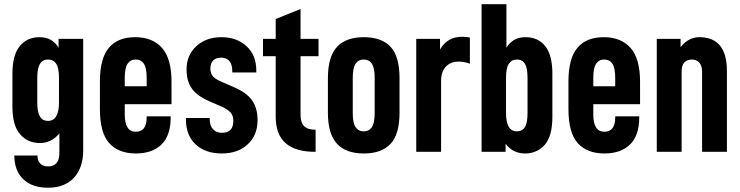

<svg xmlns="http://www.w3.org/2000/svg" viewBox="-20 -710 3460 898"><path d="M46.9 17.6H155.3Q155.3 42 168 54.7Q181.6 68.4 206.1 68.4Q231.4 68.4 245.1 51.8Q257.8 36.1 257.8 4.9V-85.9Q219.7 -41 167 -41Q109.4 -41 74.2 -82Q38.1 -122.1 38.1 -211.9V-365.2Q38.1 -454.1 73.2 -495.1Q107.4 -536.1 165 -536.1Q195.3 -536.1 217.8 -523.4Q241.2 -509.8 253.9 -486.3V-528.3H369.1V-5.9Q369.1 73.2 326.2 121.1Q282.2 168 205.1 168Q131.8 168 90.8 129.9Q47.9 91.8 46.9 17.6ZM255.9 -231.4V-345.7Q255.9 -391.6 243.2 -411.1Q230.5 -431.6 204.1 -431.6Q178.7 -431.6 167 -411.1Q154.3 -391.6 154.3 -345.7V-231.4Q154.3 -184.6 167 -165Q178.7 -144.5 205.1 -144.5Q255.9 -145.5 255.9 -231.4Z M563.5 -222.7V-174.8Q563.5 -93.8 615.2 -93.8Q666 -93.8 666 -161.1V-166H778.3V-160.2Q778.3 -77.1 736.3 -35.2Q693.4 7.8 615.2 7.8Q535.2 7.8 491.2 -40Q447.3 -88.9 447.3 -199.2V-328.1Q447.3 -437.5 489.3 -486.3Q530.3 -536.1 612.3 -536.1Q693.4 -536.1 738.3 -485.4Q782.2 -434.6 782.2 -328.1V-222.7ZM563.5 -345.7V-306.6H666V-345.7Q666 -391.6 653.3 -411.1Q640.6 -431.6 614.3 -431.6Q589.8 -431.6 576.2 -411.1Q563.5 -391.6 563.5 -345.7Z M849.6 -152.3V-158.2H960.9V-152.3Q960.9 -121.1 976.6 -105.5Q991.2 -88.9 1018.6 -88.9Q1045.9 -88.9 1058.6 -103.5Q1071.3 -117.2 1071.3 -146.5Q1071.3 -168 1058.6 -183.6Q1044.9 -198.2 1019.5 -210L959 -236.3Q897.5 -263.7 876 -297.9Q852.5 -332 852.5 -384.8Q852.5 -451.2 897.5 -493.2Q943.4 -536.1 1015.6 -536.1Q1087.9 -536.1 1133.8 -493.2Q1178.7 -451.2 1178.7 -380.9V-371.1H1066.4V-377Q1066.4 -408.2 1052.7 -424.8Q1038.1 -440.4 1014.6 -440.4Q990.2 -440.4 977.5 -427.7Q963.9 -414.1 963.9 -389.6Q963.9 -368.2 974.6 -354.5Q985.4 -340.8 1012.7 -329.1L1077.1 -300.8Q1133.8 -276.4 1159.2 -240.2Q1184.6 -204.1 1184.6 -148.4Q1184.6 -78.1 1139.6 -36.1Q1094.7 7.8 1016.6 7.8Q940.4 7.8 894.5 -35.2Q849.6 -77.1 849.6 -152.3Z M1385.7 -447.3V-170.9Q1385.7 -103.5 1452.1 -103.5H1456.1V0H1452.1Q1362.3 0 1316.4 -40Q1269.5 -80.1 1269.5 -164.1V-447.3H1210V-528.3H1269.5V-621.1L1385.7 -668V-528.3H1469.7V-447.3Z M1513.7 -182.6V-344.7Q1513.7 -445.3 1556.6 -491.2Q1598.6 -536.1 1681.6 -536.1Q1764.6 -536.1 1806.6 -491.2Q1848.6 -446.3 1848.6 -344.7V-182.6Q1848.6 -82 1806.6 -37.1Q1764.6 7.8 1681.6 7.8Q1598.6 7.8 1556.6 -37.1Q1513.7 -83 1513.7 -182.6ZM1732.4 -181.6V-345.7Q1732.4 -391.6 1719.7 -411.1Q1707 -431.6 1680.7 -431.6Q1656.2 -431.6 1642.6 -411.1Q1629.9 -391.6 1629.9 -345.7V-181.6Q1629.9 -135.7 1642.6 -116.2Q1656.2 -95.7 1680.7 -95.7Q1707 -95.7 1719.7 -116.2Q1732.4 -135.7 1732.4 -181.6Z M1926.8 -528.3H2038.1V-478.5Q2056.6 -510.7 2083 -524.4Q2108.4 -538.1 2141.6 -538.1Q2151.4 -538.1 2160.6 -537.1Q2169.9 -536.1 2177.7 -534.2V-412.1Q2151.4 -421.9 2125 -421.9Q2087.9 -421.9 2065.4 -398.4Q2043 -374 2043 -332V0H1926.8Z M2344.7 -37.1V0H2232.4V-690.4H2348.6V-486.3Q2355.5 -499 2364.7 -507.8Q2374 -516.6 2384.8 -523.4Q2406.2 -536.1 2437.5 -536.1Q2496.1 -536.1 2529.3 -495.1Q2563.5 -453.1 2563.5 -365.2V-163.1Q2563.5 -74.2 2528.3 -33.2Q2492.2 7.8 2435.5 7.8Q2409.2 7.8 2385.7 -2.9Q2364.3 -12.7 2344.7 -37.1ZM2447.3 -181.6V-345.7Q2447.3 -390.6 2435.5 -411.1Q2422.9 -431.6 2397.9 -431.6Q2373 -431.6 2359.4 -411.1Q2346.7 -391.6 2346.7 -345.7V-181.6Q2346.7 -95.7 2397.5 -95.7Q2422.9 -95.7 2435.5 -116.2Q2447.3 -135.7 2447.3 -181.6Z M2754.9 -222.7V-174.8Q2754.9 -93.8 2806.6 -93.8Q2857.4 -93.8 2857.4 -161.1V-166H2969.7V-160.2Q2969.7 -77.1 2927.7 -35.2Q2884.8 7.8 2806.6 7.8Q2726.6 7.8 2682.6 -40Q2638.7 -88.9 2638.7 -199.2V-328.1Q2638.7 -437.5 2680.7 -486.3Q2721.7 -536.1 2803.7 -536.1Q2884.8 -536.1 2929.7 -485.4Q2973.6 -434.6 2973.6 -328.1V-222.7ZM2754.9 -345.7V-306.6H2857.4V-345.7Q2857.4 -391.6 2844.7 -411.1Q2832 -431.6 2805.7 -431.6Q2781.2 -431.6 2767.6 -411.1Q2754.9 -391.6 2754.9 -345.7Z M3051.8 -528.3H3163.1V-489.3Q3200.2 -536.1 3251 -536.1Q3379.9 -536.1 3379.9 -377V0H3263.7V-376Q3263.7 -402.3 3250 -418Q3236.3 -431.6 3215.8 -431.6Q3194.3 -431.6 3180.7 -418Q3168 -404.3 3168 -376V0H3051.8Z"/></svg>

Font: Dinish Condensed
Style: Bold
Weight: 700
Width: 3
Designer: Bert Driehuis
Foundry: Playbeing
Version: Version 3.006; git-39231f3c-release